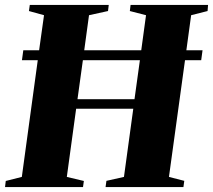

<svg xmlns="http://www.w3.org/2000/svg" viewBox="-34 -763 868 783"><path d="M-13.5 0 -10.5 -25 55 -41.5 120 -517.5H55.5L61 -558H125.5L145.5 -701L84 -718L87.5 -743H409.5L406.5 -718L329 -701L309.5 -558H542L561.5 -701L495.5 -718L498.5 -743H814.5L812.5 -718L745.5 -701L726 -558H792L786.5 -517.5H720.5L655 -41.5L717.5 -25.5L714 0H396.5L400 -25.5L471.5 -41.5L509.5 -319.5H276.5L238.5 -41.5L308 -25L304.5 0ZM282 -358.5H514.5L536.5 -517.5H304Z"/></svg>

Font: Merriweather 120pt Black
Style: Italic
Weight: 900
Italic angle: -7.8°
Version: Version 2.101